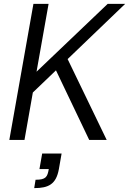

<svg xmlns="http://www.w3.org/2000/svg" viewBox="-20 -720 664 988"><path d="M28 0H106L149 -244L268 -358L439 0H529L328 -416L624 -700H534L168 -351L230 -700H152ZM156 248C230 248 269 228 283 150L297 70H197L183 150H231C224 190 217 205 163 205Z"/></svg>

Font: Uncut Sans
Style: Italic
Weight: 400
Italic angle: -10°
Designer: Kasper Nordkvist
Foundry: Uncut Type
Version: Version 1.111;FEAKit 1.0